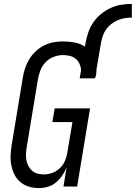

<svg xmlns="http://www.w3.org/2000/svg" viewBox="-20 -955 695 983"><path d="M179 8Q153 8 128 0.5Q103 -7 84 -23Q65 -39 54 -61.5Q43 -84 38 -109Q33 -134 34.5 -161Q36 -188 40 -214L97 -559Q101 -584 109 -607.5Q117 -631 130.5 -653Q144 -675 163.5 -693Q183 -711 206 -722.5Q229 -734 253.5 -738.5Q278 -743 303 -743Q333 -743 362 -737.5Q391 -732 415 -716L418 -735Q423 -762 432 -789Q441 -816 457.5 -840Q474 -864 497 -883Q520 -902 546 -914Q572 -926 599.5 -930.5Q627 -935 655 -935V-865Q637 -865 618.5 -862Q600 -859 582.5 -851.5Q565 -844 549.5 -832Q534 -820 523 -804Q512 -788 506 -770.5Q500 -753 497 -735L474 -600Q474 -593 473.5 -586.5Q473 -580 472 -573Q472 -571 471.5 -569Q471 -567 471 -565H469L467 -554H388L395 -596Q394 -613 387 -628.5Q380 -644 367 -654.5Q354 -665 337 -669Q320 -673 303 -673Q279 -673 255 -664Q231 -655 213.5 -636.5Q196 -618 187 -595Q178 -572 174 -548L117 -203Q114 -186 113 -169Q112 -152 115 -136Q118 -120 125 -106Q132 -92 143.5 -81.5Q155 -71 171 -66.5Q187 -62 204 -62Q226 -62 248 -70Q270 -78 287 -94.5Q304 -111 313 -132.5Q322 -154 325 -176L351 -330H248L260 -400H441L375 0H305L321 -98Q312 -76 298.5 -56Q285 -36 266 -20.5Q247 -5 224.5 1.5Q202 8 179 8Z"/></svg>

Font: Iosevka Curly Slab Oblique
Style: Regular
Weight: 400
Italic angle: -9°
Monospace: yes
Designer: Belleve Invis
Foundry: Belleve Invis
Version: Version 11.1.0; ttfautohint (v1.8.3)